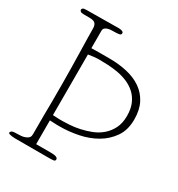

<svg xmlns="http://www.w3.org/2000/svg" viewBox="-192 -946 993 1070"><g transform="rotate(30 304.5 -410.5)"><path d="M63 -28Q92 -28 107.5 -33Q123 -38 130.5 -45Q138 -52 139 -59.5Q140 -67 140 -72Q140 -112 140 -140Q140 -168 140 -190Q140 -212 140.5 -232Q141 -252 141 -274.5Q141 -297 141 -325.5Q141 -354 141 -395Q141 -443 140 -494.5Q139 -546 138 -594Q137 -642 136 -683Q135 -724 135 -750Q135 -766 126.5 -778Q118 -790 86 -790H52Q35 -790 29.5 -795Q24 -800 24 -805Q24 -810 29 -814.5Q34 -819 52 -819Q69 -819 97.5 -819.5Q126 -820 156 -820Q186 -820 212 -820.5Q238 -821 250 -821Q254 -821 260.5 -821Q267 -821 273.5 -819.5Q280 -818 285 -815Q290 -812 290 -806Q290 -795 276 -793Q262 -791 248 -791Q239 -791 227.5 -790.5Q216 -790 206 -787Q196 -784 189 -778Q182 -772 182 -760V-648Q206 -649 233 -649Q260 -649 297 -649Q358 -649 411 -637Q464 -625 503.5 -598Q543 -571 565.5 -528Q588 -485 588 -423Q588 -355 556 -309Q524 -263 474.5 -234.5Q425 -206 365 -194Q305 -182 249 -182Q240 -182 229 -182Q218 -182 207 -183Q195 -183 183 -184V-31H280Q323 -31 323 -13Q323 -3 312.5 -1.5Q302 0 278 0H82Q74 0 63.5 0Q53 0 43.5 -1.5Q34 -3 27.5 -5Q21 -7 21 -12Q21 -17 27.5 -22.5Q34 -28 63 -28ZM255 -615Q236 -615 218 -613Q200 -611 183 -608V-218Q192 -217 203 -217Q212 -216 223.5 -216Q235 -216 248 -216Q265 -216 293.5 -218Q322 -220 355 -227Q388 -234 421.5 -247Q455 -260 482 -283Q509 -306 526 -339.5Q543 -373 543 -420Q543 -467 528 -500Q513 -533 488.5 -554.5Q464 -576 433.5 -588.5Q403 -601 371 -606.5Q339 -612 308.5 -613.5Q278 -615 255 -615Z"/></g></svg>

Font: Life Savers
Style: Regular
Weight: 400
Version: Version 2.001; ttfautohint (v0.93) -l 8 -r 50 -G 200 -x 14 -